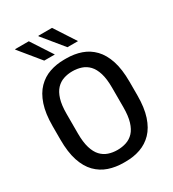

<svg xmlns="http://www.w3.org/2000/svg" viewBox="-213 -1012 1027 1138"><g transform="rotate(-30 300.0 -442.5)"><path d="M294 10Q239.2 10 192.5 -5.9Q145.8 -21.8 110.6 -57.5Q75.5 -93.2 56.1 -152Q36.8 -210.8 36.8 -296.5V-388.8Q36.8 -474.5 56.6 -533.6Q76.5 -592.8 111.8 -628.5Q147 -664.2 193.2 -680.1Q239.5 -696 292.8 -696H307Q361.8 -696 408.5 -679.8Q455.2 -663.5 489.9 -627.6Q524.5 -591.8 543.9 -533Q563.2 -474.2 563.2 -388.8V-296.5Q563.2 -211.8 543.9 -153Q524.5 -94.2 489.9 -58.5Q455.2 -22.8 409 -6.4Q362.8 10 308.2 10ZM300 -74Q332.5 -74 361 -83.5Q389.5 -93 410.8 -115.5Q432 -138 444 -177.4Q456 -216.8 456 -276.2V-410.5Q456 -470 444 -509Q432 -548 410.8 -570.5Q389.5 -593 361 -602.5Q332.5 -612 300 -612Q267.5 -612 239.4 -602.5Q211.2 -593 190 -570.5Q168.8 -548 156.8 -509Q144.8 -470 144.8 -410.5V-276.2Q144.8 -216.8 156.8 -177.4Q168.8 -138 190 -115.5Q211.2 -93 239.4 -83.5Q267.5 -74 300 -74ZM346.8 -750 230.5 -892 232.2 -895H324.8L419.2 -750ZM188 -750 71.8 -892 72.8 -895H166L260.5 -750Z"/></g></svg>

Font: Chivo Mono Medium
Style: Regular
Weight: 500
Monospace: yes
Designer: Hector Gatti
Foundry: Omnibus-Type
Version: Version 1.008